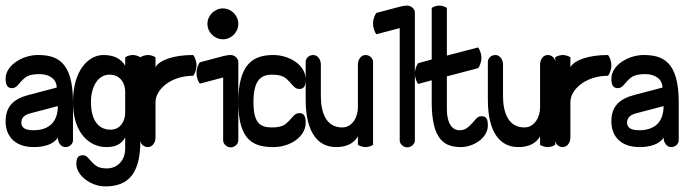

<svg xmlns="http://www.w3.org/2000/svg" viewBox="-20 -364 2438 684"><path d="M56 73C56 57 65 46 87 40L186 14C186 68 157 100 99 100C67 100 56 89 56 73ZM0 69C0 114 26 160 101 160C135 160 171 151 186 126C186 145 198 160 213 160C228 160 240 149 240 135V0C240 -146 182 -168 115 -168C61 -168 0 -132 0 -84C0 -60 7 -50 23 -50C39 -50 46 -65 58 -77C70 -89 81 -100 121 -100C156 -100 182 -82 182 -52L83 -26C29 -12 0 14 0 69Z M240 0C240 116 304 160 358 160C391 160 411 151 426 126V165C426 211 395 236 361 236C330 236 320 226 308 214C296 202 290 189 275 189C259 189 252 198 252 220C252 261 304 300 354 300C420 300 480 274 480 139V-160C472 -165 462 -168 453 -168C444 -168 434 -165 426 -160V-130C411 -155 386 -168 348 -168C297 -168 240 -116 240 0ZM304 0C304 -54 328 -98 370 -98C408 -98 426 -68 426 -38V38C426 68 408 98 374 98C325 98 304 56 304 0Z M480 135C480 149 492 160 507 160C522 160 534 145 534 126V0C534 -45 588 -94 668 -94C673 -99 680 -115 680 -131C680 -147 673 -163 668 -168C598 -168 549 -150 534 -125V-160C526 -165 516 -168 507 -168C498 -168 488 -165 480 -160Z M680 -104C680 -88 687 -71 692 -66L775 -88V136C775 150 789 161 802 161C815 161 829 150 829 136V-143C829 -157 815 -168 802 -168C793 -168 782 -166 775 -164L692 -142C687 -137 680 -120 680 -104ZM719 -279C719 -249 744 -224 774 -224C804 -224 829 -249 829 -279C829 -309 804 -334 774 -334C744 -334 719 -309 719 -279Z M829 0C829 140 886 160 955 160C1011 160 1069 125 1069 73C1069 48 1062 39 1046 39C1030 39 1023 53 1011 65C999 77 990 90 948 90C905 90 883 72 883 0C883 -72 905 -98 948 -98C990 -98 999 -85 1011 -73C1023 -61 1030 -47 1046 -47C1062 -47 1069 -56 1069 -81C1069 -133 1010 -168 954 -168C885 -168 829 -140 829 0Z M1069 -8C1069 108 1113 160 1177 160C1215 160 1240 147 1255 122V152C1263 157 1273 160 1282 160C1291 160 1301 157 1309 152V-143C1309 -157 1297 -168 1282 -168C1267 -168 1255 -153 1255 -134V20C1255 50 1237 90 1199 90C1139 90 1123 32 1123 -22V-134C1123 -153 1111 -168 1096 -168C1081 -168 1069 -157 1069 -143Z M1309 -280C1309 -264 1316 -247 1321 -242L1404 -264V136C1404 150 1418 161 1431 161C1444 161 1458 150 1458 136V-319C1458 -333 1444 -344 1431 -344C1422 -344 1411 -342 1404 -340L1321 -318C1316 -313 1309 -296 1309 -280Z M1470 -65 1518 -78V0C1518 135 1564 160 1622 160C1666 160 1718 128 1718 83C1718 58 1711 50 1695 50C1679 50 1674 63 1662 75C1650 87 1640 100 1617 100C1589 100 1572 72 1572 26V-92L1683 -121C1688 -126 1695 -142 1695 -158C1695 -174 1688 -190 1683 -195L1572 -166V-336C1564 -341 1554 -344 1545 -344C1536 -344 1526 -341 1518 -336V-152L1470 -139C1465 -134 1458 -118 1458 -102C1458 -86 1465 -70 1470 -65Z M1718 -8C1718 108 1762 160 1826 160C1864 160 1889 147 1904 122V152C1912 157 1922 160 1931 160C1940 160 1950 157 1958 152V-143C1958 -157 1946 -168 1931 -168C1916 -168 1904 -153 1904 -134V20C1904 50 1886 90 1848 90C1788 90 1772 32 1772 -22V-134C1772 -153 1760 -168 1745 -168C1730 -168 1718 -157 1718 -143Z M1958 135C1958 149 1970 160 1985 160C2000 160 2012 145 2012 126V0C2012 -45 2066 -94 2146 -94C2151 -99 2158 -115 2158 -131C2158 -147 2151 -163 2146 -168C2076 -168 2027 -150 2012 -125V-160C2004 -165 1994 -168 1985 -168C1976 -168 1966 -165 1958 -160Z M2214 73C2214 57 2223 46 2245 40L2344 14C2344 68 2315 100 2257 100C2225 100 2214 89 2214 73ZM2158 69C2158 114 2184 160 2259 160C2293 160 2329 151 2344 126C2344 145 2356 160 2371 160C2386 160 2398 149 2398 135V0C2398 -146 2340 -168 2273 -168C2219 -168 2158 -132 2158 -84C2158 -60 2165 -50 2181 -50C2197 -50 2204 -65 2216 -77C2228 -89 2239 -100 2279 -100C2314 -100 2340 -82 2340 -52L2241 -26C2187 -12 2158 14 2158 69Z"/></svg>

Font: Ekmelos
Style: Regular
Weight: 500
Designer: Thomas Richter (thomas-richter@aon.at)
Version: Version 2.58